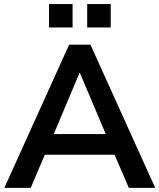

<svg xmlns="http://www.w3.org/2000/svg" viewBox="-20 -907 769 927"><path d="M1 0H128.4L210.8 -194.1L157.8 -159.8H571.6L518.6 -194.1L602 0H729.4L416.7 -691.2H313.7ZM363.7 -554.9H365.7L503.9 -228.4L528.4 -259.8H201L226.5 -228.4ZM401 -774.5H514.7V-887.3H401ZM216.7 -774.5H330.4V-887.3H216.7Z"/></svg>

Font: LL Pando Sans
Style: Bold
Weight: 700
Designer: Joshua Smith
Foundry: Joshua Smith
Version: Version 1.000;Glyphs 3.2.1 (3258)